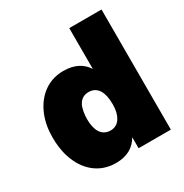

<svg xmlns="http://www.w3.org/2000/svg" viewBox="-164 -830 930 969"><g transform="rotate(-30 301.0 -346.0)"><path d="M372 -700V-462C346 -503 303 -528 237 -528C137 -528 75 -462 46 -391C29 -349 23 -307 23 -262C23 -228 27 -187 39 -150C70 -52 141 8 237 8C306 8 347 -21 372 -64V0H560V-700ZM353 -182C341 -161 322 -148 295 -148C266 -148 247 -163 237 -180C225 -200 220 -226 220 -259C220 -282 225 -319 237 -339C249 -360 268 -372 295 -372C321 -372 340 -360 352 -341C364 -321 370 -295 370 -259C370 -224 364 -201 353 -182Z"/></g></svg>

Font: Arthouse Owned Black
Style: Regular
Weight: 900
Designer: Jeremy Tribby
Foundry: Tribby Type
Version: Version 1.000;PS 001.000;hotconv 1.0.88;makeotf.lib2.5.64775